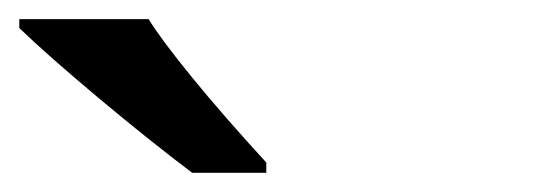

<svg xmlns="http://www.w3.org/2000/svg" viewBox="-148 -786 571 200"><path d="M-127.9 -756.8V-766.1H6.8Q20 -744.6 52.7 -704.6Q85.4 -664.6 129.4 -616.7V-606H52.2Q8.8 -638.7 -45.2 -683.8Q-99.1 -729 -127.9 -756.8Z"/></svg>

Font: Viking Open Sans Light
Style: Bold
Weight: 600
Foundry: Ascender Corporation
Version: Version 2.001